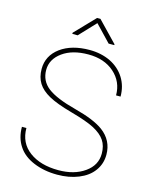

<svg xmlns="http://www.w3.org/2000/svg" viewBox="-133 -992 857 1088"><g transform="rotate(15 295.5 -448.5)"><path d="M523.4 -170.4C523.4 -125 503.4 -87.9 462.9 -59.6C422.4 -30.8 371.1 -16.6 309.1 -16.6C309.1 -16.6 309.1 -16.6 309.1 -16.6C239.3 -16.6 182.1 -32.7 138.7 -64.9C95.2 -97.2 73.2 -142.6 73.2 -200.7C73.2 -200.7 46.9 -200.7 46.9 -200.7C46.9 -200.7 46.9 -200.7 46.9 -200.7C46.9 -157.7 57.1 -120.6 78.1 -88.9C98.6 -57.1 129.4 -33.2 170.4 -16.1C211.4 1 257.8 9.8 309.1 9.8C309.1 9.8 309.1 9.8 309.1 9.8C355.5 9.8 397 2.4 434.1 -12.7C471.2 -27.8 500 -48.8 520 -76.7C540 -104 550.3 -135.7 550.3 -171.4C550.3 -171.4 550.3 -171.4 550.3 -171.4C550.3 -227.5 527.3 -272.5 481.9 -306.2C481.9 -306.2 481.9 -306.2 481.9 -306.2C446.3 -332.5 389.6 -356 312.5 -376C235.4 -396 180.2 -418.9 146.5 -444.8C112.8 -470.7 96.2 -505.4 96.2 -547.9C96.2 -547.9 96.2 -547.9 96.2 -547.9C96.2 -589.8 115.7 -625 154.3 -652.8C192.9 -680.7 243.2 -694.3 305.7 -694.3C305.7 -694.3 305.7 -694.3 305.7 -694.3C367.7 -694.3 418.5 -677.2 457.5 -642.6C496.6 -607.9 516.1 -564 516.1 -510.7C516.1 -510.7 542.5 -510.7 542.5 -510.7C542.5 -510.7 542.5 -510.7 542.5 -510.7C542.5 -551.3 532.7 -587.4 512.7 -619.6C492.7 -651.4 464.8 -676.3 428.7 -694.3C392.1 -711.9 351.1 -720.7 305.7 -720.7C305.7 -720.7 305.7 -720.7 305.7 -720.7C235.8 -720.7 178.7 -704.6 135.3 -672.9C91.8 -640.6 69.8 -598.6 69.8 -546.9C69.8 -546.9 69.8 -546.9 69.8 -546.9C69.8 -514.2 77.1 -486.8 91.3 -463.9C105.5 -440.9 128.4 -420.9 159.2 -403.8C189.9 -386.7 235.8 -369.6 297.4 -352.5C358.9 -335.4 404.8 -319.3 435.5 -303.2C465.8 -287.1 488.3 -268.6 502.4 -247.6C516.6 -226.6 523.4 -200.7 523.4 -170.4C523.4 -170.4 523.4 -170.4 523.4 -170.4ZM318.4 -906.7C318.4 -906.7 298.8 -906.7 298.8 -906.7C298.8 -906.7 186.5 -790 186.5 -790C186.5 -790 186.5 -783.2 186.5 -783.2C186.5 -783.2 217.8 -783.2 217.8 -783.2C217.8 -783.2 308.1 -878.9 308.1 -878.9C308.1 -878.9 399.4 -783.2 399.4 -783.2C399.4 -783.2 432.6 -783.2 432.6 -783.2C432.6 -783.2 432.6 -788.1 432.6 -788.1C432.6 -788.1 318.4 -906.7 318.4 -906.7Z"/></g></svg>

Font: WOX
Style: Regular
Weight: 500
Designer: Google
Foundry: ""
Version: ""